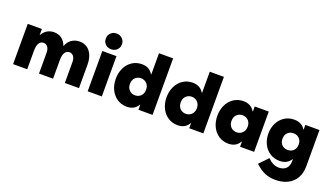

<svg xmlns="http://www.w3.org/2000/svg" viewBox="-80 -1394 3918 2257"><g transform="rotate(20 1879.5 -265.5)"><path d="M54.7 -503.9H231.4V-428.7H234.4Q255.4 -470.2 293.9 -493.9Q332.5 -517.6 381.8 -517.6Q437 -517.6 477.1 -488Q517.1 -458.5 536.6 -404.3H540Q557.6 -456.5 600.6 -487.1Q643.6 -517.6 701.2 -517.6Q755.4 -517.6 795.4 -490.2Q835.4 -462.9 857.2 -411.9Q878.9 -360.8 878.9 -292V0H702.1V-260.7Q702.1 -306.2 682.9 -332Q663.6 -357.9 629.9 -358.4Q595.2 -357.9 575 -327.1Q554.7 -296.4 554.7 -232.4V0H378.9V-260.7Q378.4 -306.2 359.1 -332Q339.8 -357.9 306.6 -358.4Q272 -357.9 251.7 -327.1Q231.4 -296.4 231.4 -232.4V0H54.7Z M987.8 -503.9H1164.6V0H987.8ZM975.6 -656.2Q975.6 -684.1 988.8 -706.5Q1002 -729 1024.9 -741.9Q1047.9 -754.9 1076.2 -754.9Q1104.5 -754.9 1127.7 -741.9Q1150.9 -729 1164.3 -706.5Q1177.7 -684.1 1177.7 -656.2Q1177.7 -628.4 1164.3 -605.7Q1150.9 -583 1127.7 -570.3Q1104.5 -557.6 1076.2 -557.6Q1047.9 -557.6 1024.9 -570.3Q1002 -583 988.8 -605.7Q975.6 -628.4 975.6 -656.2Z M1622.6 0V-62.5H1619.1Q1575.2 13.7 1480 13.7Q1412.6 13.7 1359.6 -21Q1306.6 -55.7 1277.1 -116.2Q1247.6 -176.8 1247.6 -252Q1247.6 -327.1 1277.1 -387.7Q1306.6 -448.2 1359.6 -482.9Q1412.6 -517.6 1480 -517.6Q1574.7 -517.6 1618.7 -442.4H1622.6V-707H1799.3V0ZM1627.4 -252Q1627.4 -282.7 1614.3 -306.9Q1601.1 -331.1 1577.9 -344.7Q1554.7 -358.4 1525.9 -358.4Q1496.6 -358.4 1473.4 -344.7Q1450.2 -331.1 1437.3 -306.9Q1424.3 -282.7 1424.3 -252Q1424.3 -221.2 1437.3 -197Q1450.2 -172.9 1473.4 -159.2Q1496.6 -145.5 1525.9 -145.5Q1554.7 -145.5 1577.9 -159.2Q1601.1 -172.9 1614.3 -197Q1627.4 -221.2 1627.4 -252Z M2257.8 0V-62.5H2254.4Q2210.4 13.7 2115.2 13.7Q2047.9 13.7 1994.9 -21Q1941.9 -55.7 1912.4 -116.2Q1882.8 -176.8 1882.8 -252Q1882.8 -327.1 1912.4 -387.7Q1941.9 -448.2 1994.9 -482.9Q2047.9 -517.6 2115.2 -517.6Q2210 -517.6 2253.9 -442.4H2257.8V-707H2434.6V0ZM2262.7 -252Q2262.7 -282.7 2249.5 -306.9Q2236.3 -331.1 2213.1 -344.7Q2189.9 -358.4 2161.1 -358.4Q2131.8 -358.4 2108.6 -344.7Q2085.4 -331.1 2072.5 -306.9Q2059.6 -282.7 2059.6 -252Q2059.6 -221.2 2072.5 -197Q2085.4 -172.9 2108.6 -159.2Q2131.8 -145.5 2161.1 -145.5Q2189.9 -145.5 2213.1 -159.2Q2236.3 -172.9 2249.5 -197Q2262.7 -221.2 2262.7 -252Z M2897.9 -252Q2897.9 -282.7 2884.8 -306.9Q2871.6 -331.1 2848.4 -344.7Q2825.2 -358.4 2796.4 -358.4Q2767.1 -358.4 2743.9 -344.7Q2720.7 -331.1 2707.8 -306.9Q2694.8 -282.7 2694.8 -252Q2694.8 -221.2 2707.8 -197Q2720.7 -172.9 2743.9 -159.2Q2767.1 -145.5 2796.4 -145.5Q2825.2 -145.5 2848.4 -159.2Q2871.6 -172.9 2884.8 -197Q2897.9 -221.2 2897.9 -252ZM2894 0V-62.5H2889.6Q2845.7 13.7 2750.5 13.7Q2683.1 13.7 2630.1 -21Q2577.1 -55.7 2547.6 -116.2Q2518.1 -176.8 2518.1 -252Q2518.1 -327.1 2547.6 -387.7Q2577.1 -448.2 2630.1 -482.9Q2683.1 -517.6 2750.5 -517.6Q2845.2 -517.6 2889.2 -442.4H2894V-503.9H3069.8V0Z M3533.2 -259.8Q3533.2 -290 3520 -314Q3506.8 -337.9 3483.6 -351.1Q3460.4 -364.3 3431.6 -364.3Q3402.3 -364.3 3379.2 -351.1Q3356 -337.9 3343 -314Q3330.1 -290 3330.1 -259.8Q3330.1 -229.5 3343 -205.6Q3356 -181.6 3379.2 -168.5Q3402.3 -155.3 3431.6 -155.3Q3460.4 -155.3 3483.6 -168.5Q3506.8 -181.6 3520 -205.6Q3533.2 -229.5 3533.2 -259.8ZM3160.2 116.2 3264.6 7.8Q3298.8 42.5 3332.8 58.6Q3366.7 74.7 3405.3 75.2Q3463.4 74.7 3495.6 41.5Q3527.8 8.3 3527.3 -50.8V-75.2H3524.9Q3480 -2 3385.7 -2Q3318.4 -2 3265.4 -35.6Q3212.4 -69.3 3182.9 -128.2Q3153.3 -187 3153.3 -259.8Q3153.3 -332.5 3182.9 -391.4Q3212.4 -450.2 3265.4 -483.9Q3318.4 -517.6 3385.7 -517.6Q3480 -517.6 3523.9 -445.3H3527.3V-503.9H3704.1V-50.8Q3704.1 33.7 3669.2 95.7Q3634.3 157.7 3568.8 191.2Q3503.4 224.6 3415 224.6Q3339.4 224.6 3280.5 198.7Q3221.7 172.9 3160.2 116.2Z"/></g></svg>

Font: Wanted Sans Black
Style: Regular
Weight: 900
Designer: Original Design by Kil Hyung-jin and Kang Hanbin, Wanted Lab, Inc; Hangeul from Source Han Sans by Jang Soo-young and Ka
Foundry: Wanted Lab, Inc.
Version: Version 1.003